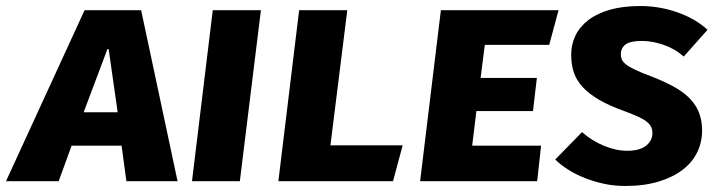

<svg xmlns="http://www.w3.org/2000/svg" viewBox="-71 -602 2388 638"><path d="M333 -118H167L124 0H-51L210 -568H398L519 0H349ZM207 -229H320L290 -439H286Z M567 0 636 -568H796L726 0Z M854 0 923 -568H1083L1027 -119H1267L1235 0Z M1540 -453 1526 -343H1713L1700 -233H1512L1498 -118H1727L1714 0H1325L1394 -568H1785L1754 -453Z M2262 -168Q2262 -130 2246 -96.5Q2230 -63 2197.5 -38Q2165 -13 2117 1.5Q2069 16 2006 16Q1971 16 1937.5 9Q1904 2 1873.5 -10Q1843 -22 1817.5 -38Q1792 -54 1774 -72L1863 -163Q1896 -134 1936 -117.5Q1976 -101 2013 -101Q2055 -101 2076 -118Q2097 -135 2097 -160Q2097 -170 2093.5 -178.5Q2090 -187 2080.5 -195.5Q2071 -204 2053 -212.5Q2035 -221 2006 -232Q1955 -250 1920.5 -270Q1886 -290 1865 -313Q1844 -336 1835.5 -362Q1827 -388 1827 -420Q1827 -455 1841.5 -484.5Q1856 -514 1885 -536Q1914 -558 1957 -570Q2000 -582 2057 -582Q2120 -582 2180 -561Q2240 -540 2280 -503L2201 -414Q2172 -440 2134 -453Q2096 -466 2062 -466Q2023 -466 2007.5 -454Q1992 -442 1992 -422Q1992 -413 1995 -405Q1998 -397 2008.5 -388.5Q2019 -380 2040 -370Q2061 -360 2096 -347Q2142 -329 2174 -310.5Q2206 -292 2225.5 -270Q2245 -248 2253.5 -223Q2262 -198 2262 -168Z"/></svg>

Font: Qjlgwqiwhsfqbnnlvksmvfsycuq
Style: Regular
Weight: 700
Italic angle: -8°
Designer: Carrois Corporate & Edenspiekermann
Foundry: Carrois Corporate GbR & Edenspiekermann AG
Version: Version 2.001